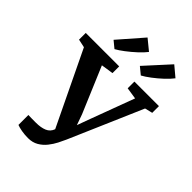

<svg xmlns="http://www.w3.org/2000/svg" viewBox="-310 -1129 1264 1264"><g transform="rotate(45 322.0 -497.5)"><path d="M202 15.5Q170 15.5 141.8 10.5Q113.5 5.5 96 -1.5V-94Q106.5 -93.5 129 -93.2Q151.5 -93 166 -93Q212.5 -93 243.8 -106Q275 -119 287 -152.5L39 -668L-19 -680.5V-743H292.5V-680.5L207 -667.5L342.5 -347L369 -272.5L396.5 -348L515.5 -668L434 -680.5V-743H662.5V-680.5L609 -667.5L388 -157Q378 -134 363 -104.8Q348 -75.5 326.2 -48Q304.5 -20.5 273.8 -2.5Q243 15.5 202 15.5ZM290 -1009.5 364 -949Q345.5 -924.5 313.5 -895Q281.5 -865.5 248 -840Q214.5 -814.5 190.5 -801.5H190L142.5 -840.5ZM539 -1009 610 -949.5Q591.5 -925 559.8 -895.2Q528 -865.5 494.2 -840Q460.5 -814.5 436 -801.5H435L386.5 -841.5Z"/></g></svg>

Font: Merriweather
Style: Bold
Weight: 700
Designer: Eben Sorkin
Foundry: Eben Sorkin
Version: Version 2.100; ttfautohint (v1.7.19-72a1) -l 8 -r 50 -G 200 